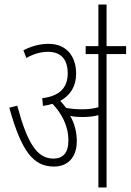

<svg xmlns="http://www.w3.org/2000/svg" viewBox="-20 -825 575 845"><path d="M318 -204C318 -244 308 -282 289 -315C306 -311 325 -310 344 -310C366 -310 390 -312 413 -318V0H449V-587H535V-622H449V-805H413V-622H357V-587H413V-353C389 -346 365 -344 338 -344C317 -344 294 -346 271 -350C263 -361 254 -372 245 -381C289 -405 315 -444 315 -501C315 -582 268 -632 195 -632C154 -632 120 -622 83 -604L96 -570C129 -588 160 -597 191 -597C250 -597 278 -562 278 -502C278 -441 244 -402 166 -393L169 -359C184 -361 198 -364 211 -368C250 -327 281 -273 281 -207C281 -151 256 -127 215 -127C143 -127 100 -195 56 -360L21 -351C75 -157 127 -92 218 -92C272 -92 318 -126 318 -204Z"/></svg>

Font: Noto Sans ExtraCondensed ExtraLight
Style: Regular
Weight: 200
Width: 2
Designer: Monotype Design Team
Foundry: Monotype Imaging Inc.
Version: Version 2.013